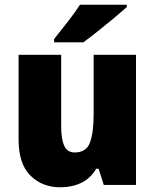

<svg xmlns="http://www.w3.org/2000/svg" viewBox="-20 -786 658 816"><path d="M558 -553V0H421L399 -69H389Q365 -28 325.5 -9Q286 10 237 10Q159 10 109 -40Q59 -90 59 -193V-553H240V-249Q240 -195 253 -166.5Q266 -138 297 -138Q347 -138 362.5 -180.5Q378 -223 378 -300V-553ZM519 -756Q499 -738 465.5 -710Q432 -682 396 -653.5Q360 -625 334 -606H210V-620Q235 -652 267 -692.5Q299 -733 320 -766H519Z"/></svg>

Font: Noto Sans Myanmar UI SemiCondensed Black
Style: Regular
Weight: 900
Width: 4
Designer: Monotype Design Team
Foundry: Monotype Imaging Inc.
Version: Version 2.103; ttfautohint (v1.8.4.7-5d5b)